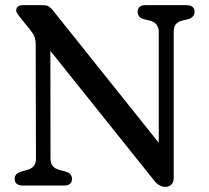

<svg xmlns="http://www.w3.org/2000/svg" viewBox="-20 -720 812 745"><path d="M544.5 -700C524.5 -700 514 -691.5 514 -674.5C514 -662 521 -649.5 538.5 -645.5L559.5 -640.5C584.5 -634.5 596 -619.5 596 -595V-166L185.5 -679.5C178 -688.5 171.5 -694.5 165 -697C158.5 -699.5 151 -700 141 -700H69C60.5 -700 55 -698.5 50 -695C45.5 -692 43 -687 43 -680C43 -669.5 52.5 -660.5 59.5 -651L96 -605.5C111 -587.5 118.5 -574 118.5 -546L119.5 -105C119.5 -78.5 107 -66.5 83.5 -60L63 -54.5C45 -49.5 37 -40 37 -25.5C37 -9.5 47.5 0 68.5 0H228C249 0 259.5 -9.5 259.5 -25.5C259.5 -40 251.5 -49.5 233.5 -54.5L213 -60C188.5 -66.5 176 -78 176 -105L175.5 -522.5L572.5 -26.5C587.5 -6 601.5 5 623 5C643 5 654 -10.5 654 -29V-595C654 -619.5 662 -634 688.5 -640.5L709.5 -645.5C727 -649.5 735 -662 735 -674.5C735 -691.5 723.5 -700 703.5 -700Z"/></svg>

Font: dr Title
Style: Regular
Weight: 400
Version: Version 1.000;hotconv 1.0.109;makeotfexe 2.5.65596